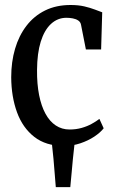

<svg xmlns="http://www.w3.org/2000/svg" viewBox="-20 -588 470 788"><path d="M209 180Q206.5 148.5 204.2 121Q202 93.5 199.5 64Q197 34.5 192.5 -3H286.5Q282 35 279.2 64.2Q276.5 93.5 274 121Q271.5 148.5 268.5 180ZM242 11Q168.5 11 120.8 -26.2Q73 -63.5 49.8 -127.2Q26.5 -191 26 -271Q26 -334 41.8 -387.8Q57.5 -441.5 88.5 -482Q119.5 -522.5 165 -545Q210.5 -567.5 269.5 -567.5Q301.5 -567.5 326 -561.8Q350.5 -556 368.8 -549Q387 -542 399.5 -537.5L395 -385H332.5L312.5 -486.5Q310.5 -497.5 301.2 -503.8Q292 -510 279 -512.5Q266 -515 252.5 -515Q216.5 -515 189.2 -489.8Q162 -464.5 147.2 -417Q132.5 -369.5 132 -301Q131.5 -243 140.5 -197.8Q149.5 -152.5 166.8 -121Q184 -89.5 209 -73Q234 -56.5 265.5 -56.5Q292 -56.5 315 -63Q338 -69.5 356.5 -79.8Q375 -90 388 -100L405.5 -61.5Q392 -44 366.8 -27.2Q341.5 -10.5 309.5 0.2Q277.5 11 242 11Z"/></svg>

Font: Merriweather 24pt SemiCondensed
Style: Regular
Weight: 400
Width: 4
Designer: Eben Sorkin
Foundry: Eben Sorkin
Version: Version 2.100